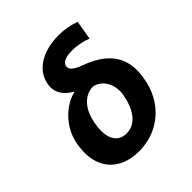

<svg xmlns="http://www.w3.org/2000/svg" viewBox="-205 -907 1063 1063"><g transform="rotate(-45 327.0 -375.0)"><path d="M184.7 -610.8C175.4 -554.7 201 -511 257.5 -478.7V-475.9C165.5 -453.5 81.3 -364.3 65.3 -258.5L63.6 -247.5C40.5 -95.5 121.4 9.9 280.9 9.9C437.9 9.9 558.9 -99.4 583.1 -256.4L584.9 -267C605.8 -402 546.2 -494.3 392.8 -549C337 -569.6 323.5 -589.5 326.7 -608.7C330.6 -633.5 358 -647.7 411.2 -647.7C455.6 -647.7 500.4 -636.7 526.6 -625.4L545.5 -737.9C501.8 -753.2 463.8 -760.3 418 -760.3C289.8 -760.3 199.9 -701.3 184.7 -610.8ZM214.8 -265.6 216.3 -273.8C229.4 -359.4 280.5 -424.7 353 -424.7C415.1 -412.3 450.6 -343.4 437.9 -273.8L436.1 -264.9C418.7 -173.3 372.5 -109 300.4 -109C227.3 -109 198.9 -174.7 214.8 -265.6Z"/></g></svg>

Font: Margiela Sans
Style: Bold Italic
Weight: 700
Italic angle: -9.39999°
Designer: Stefan Endress, Andreas Faust
Version: Version 1.100;FEAKit 1.0